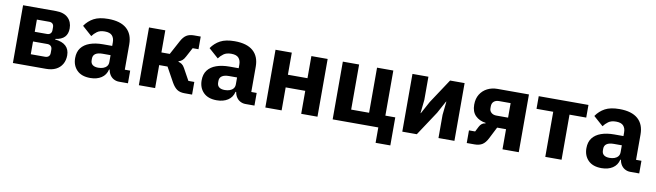

<svg xmlns="http://www.w3.org/2000/svg" viewBox="-38 -1058 5869 1719"><g transform="rotate(10 2896.5 -198.5)"><path d="M69 0V-525H367.6Q440 -525 478 -488.7Q516 -452.5 516 -393Q516 -343.1 489 -314.6Q462 -286 405 -278.2V-273Q470 -267 503 -236Q536 -205 536 -151.6Q536 -106 516 -71.5Q496 -37 459.2 -18.5Q422.3 0 370 0ZM213 -105H343Q363.3 -105 375.2 -115.9Q387 -126.9 387 -147V-178Q387 -198 375.2 -209.5Q363.3 -221 343 -221H213ZM213 -309H325Q344.8 -309 355.9 -320.5Q367 -332 367 -351V-378Q367 -398.3 355.9 -409.2Q344.8 -420 325 -420H213Z M1115 0H1033Q1006 0 982.5 -13.5Q959 -27 945 -53.5Q931 -80 931 -117V-130L963 -92H927Q915 -41 874 -14.5Q833 12 773 12Q694 12 652 -30.5Q610 -73 610 -141Q610 -197 637.5 -233Q665 -269 715.5 -287Q766 -305 835 -305H918V-338Q918 -376 898 -398.5Q878 -421 831 -421Q787 -421 761 -402Q735 -383 718 -359L630 -437Q662 -484 711 -510.5Q760 -537 842 -537Q953 -537 1009.5 -487.5Q1066 -438 1066 -345V-115H1115ZM918 -221H846Q803 -221 781 -206Q759 -191 759 -162V-147Q759 -119 777 -105Q795 -91 828 -91Q853 -91 873 -98Q893 -105 905.5 -120Q918 -135 918 -159Z M1214 0V-525H1362V-324H1438L1507 -452Q1528 -491 1554.5 -508Q1581 -525 1623 -525H1684V-410H1631L1586 -326Q1573 -301 1559 -289.5Q1545 -278 1527 -273V-268Q1544 -264 1558.5 -254Q1573 -244 1585 -222L1644 -115H1698V0H1629Q1587 0 1561 -17.5Q1535 -35 1512 -75L1438 -209H1362V0Z M2265 0H2183Q2156 0 2132.5 -13.5Q2109 -27 2095 -53.5Q2081 -80 2081 -117V-130L2113 -92H2077Q2065 -41 2024 -14.5Q1983 12 1923 12Q1844 12 1802 -30.5Q1760 -73 1760 -141Q1760 -197 1787.5 -233Q1815 -269 1865.5 -287Q1916 -305 1985 -305H2068V-338Q2068 -376 2048 -398.5Q2028 -421 1981 -421Q1937 -421 1911 -402Q1885 -383 1868 -359L1780 -437Q1812 -484 1861 -510.5Q1910 -537 1992 -537Q2103 -537 2159.5 -487.5Q2216 -438 2216 -345V-115H2265ZM2068 -221H1996Q1953 -221 1931 -206Q1909 -191 1909 -162V-147Q1909 -119 1927 -105Q1945 -91 1978 -91Q2003 -91 2023 -98Q2043 -105 2055.5 -120Q2068 -135 2068 -159Z M2364 0V-525H2512V-324H2690V-525H2838V0H2690V-209H2512V0Z M3391 140V0H2976V-525H3124V-115H3287V-525H3435V-115H3525V140Z M3609 0V-525H3754V-314L3741 -192H3744L3805 -304L3951 -525H4083V0H3938V-211L3951 -333H3948L3887 -221L3741 0Z M4195 0V-115H4251L4275 -162Q4284 -180 4298 -190.5Q4312 -201 4330 -202V-207Q4272 -215 4236.5 -250.5Q4201 -286 4201 -350Q4201 -405 4225 -444Q4249 -483 4290 -504Q4331 -525 4382 -525H4668V0H4520V-183H4439L4384 -75Q4363 -34 4335.5 -17Q4308 0 4266 0ZM4414 -288H4520V-420H4414Q4385 -420 4367.5 -404.5Q4350 -389 4350 -360V-343Q4350 -319 4367.5 -303.5Q4385 -288 4414 -288Z M4909 0V-410H4757V-525H5209V-410H5057V0Z M5763 0H5681Q5654 0 5630.5 -13.5Q5607 -27 5593 -53.5Q5579 -80 5579 -117V-130L5611 -92H5575Q5563 -41 5522 -14.5Q5481 12 5421 12Q5342 12 5300 -30.5Q5258 -73 5258 -141Q5258 -197 5285.5 -233Q5313 -269 5363.5 -287Q5414 -305 5483 -305H5566V-338Q5566 -376 5546 -398.5Q5526 -421 5479 -421Q5435 -421 5409 -402Q5383 -383 5366 -359L5278 -437Q5310 -484 5359 -510.5Q5408 -537 5490 -537Q5601 -537 5657.5 -487.5Q5714 -438 5714 -345V-115H5763ZM5566 -221H5494Q5451 -221 5429 -206Q5407 -191 5407 -162V-147Q5407 -119 5425 -105Q5443 -91 5476 -91Q5501 -91 5521 -98Q5541 -105 5553.5 -120Q5566 -135 5566 -159Z"/></g></svg>

Font: IBM Plex Sans
Style: Regular
Weight: 400
Designer: Mike Abbink, Paul van der Laan, Pieter van Rosmalen
Foundry: Bold Monday
Version: Version 3.201